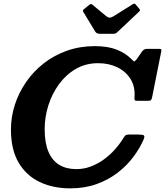

<svg xmlns="http://www.w3.org/2000/svg" viewBox="-20 -1018 905 1053"><path d="M502.5 -844.5Q506.5 -838.5 512.5 -835.5Q518.5 -832.5 531 -832.5H597Q608.5 -832.5 613.8 -834.8Q619 -837 625 -843L740.5 -952Q748 -958.5 748 -961.8Q748 -965 743 -971L726.5 -990.5Q722 -996.5 718.8 -997.8Q715.5 -999 707.5 -994.5L602 -928.5Q589.5 -921 580.8 -921.2Q572 -921.5 563 -929L489 -990.5Q482.5 -995.5 479.8 -996.2Q477 -997 469 -991L442 -969Q435.5 -964 434.8 -960.5Q434 -957 437.5 -951.5ZM767.5 -252.5Q774.5 -269.5 769.8 -274.8Q765 -280 740.5 -280H687Q671.5 -280 666 -273.8Q660.5 -267.5 655 -258Q635.5 -226.5 608.5 -196.5Q581.5 -166.5 548.5 -142.8Q515.5 -119 477.8 -104.8Q440 -90.5 398.5 -90.5Q344 -90.5 305.2 -113.8Q266.5 -137 245.8 -185.5Q225 -234 225 -310Q225 -375.5 245.2 -439.8Q265.5 -504 303.8 -556.5Q342 -609 396.2 -640.2Q450.5 -671.5 518 -671.5Q577 -671.5 623.8 -648.8Q670.5 -626 696.5 -583.8Q722.5 -541.5 717.5 -482.5Q717 -471.5 719.8 -468.2Q722.5 -465 736 -465H790Q805 -465 808.5 -469.5Q812 -474 814.5 -486L864 -734Q866 -744.5 864.2 -747.2Q862.5 -750 850.5 -750H788.5Q775.5 -750 770.2 -746.2Q765 -742.5 759.5 -736L727.5 -690.5Q717 -678.5 714 -681.5Q711 -684.5 700 -694.5Q669.5 -726 620.8 -745.5Q572 -765 500 -765Q418 -765 347.5 -740Q277 -715 220.2 -670.8Q163.5 -626.5 123.2 -568.2Q83 -510 61.5 -443.5Q40 -377 40 -307.5Q40 -197.5 82.2 -126Q124.5 -54.5 197.8 -19.8Q271 15 365 15Q445.5 15 510.8 -8.8Q576 -32.5 626.2 -71.5Q676.5 -110.5 711.8 -158Q747 -205.5 767.5 -252.5Z"/></svg>

Font: Besley
Style: Bold Italic
Weight: 700
Italic angle: -13°
Designer: Owen Earl
Foundry: indestructible type*
Version: Version 2.001